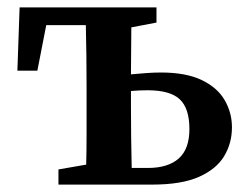

<svg xmlns="http://www.w3.org/2000/svg" viewBox="-20 -499 670 519"><path d="M334 -210Q334 -175 334.5 -129Q335 -83 336 -45H380Q434 -45 463 -70.5Q492 -96 492 -150Q492 -206 466 -230.5Q440 -255 379 -255Q368 -255 356.5 -254.5Q345 -254 334 -253ZM27 -308 33 -479H403V-438L335 -425Q335 -396 334.5 -362Q334 -328 334 -298Q355 -300 375.5 -301.5Q396 -303 415 -303Q483 -303 525.5 -282.5Q568 -262 587.5 -228Q607 -194 607 -155Q607 -112 586 -77Q565 -42 518 -21Q471 0 391 0H138V-41L213 -54Q214 -91 214 -134Q214 -177 214 -210V-269Q214 -304 213.5 -349Q213 -394 212 -431H105L81 -308Z"/></svg>

Font: Source Serif 4 Semibold
Style: Regular
Weight: 600
Designer: Frank Grießhammer
Foundry: Adobe
Version: Version 4.005;hotconv 1.1.0;makeotfexe 2.6.0